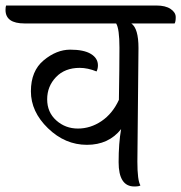

<svg xmlns="http://www.w3.org/2000/svg" viewBox="-64 -671 657 696"><path d="M438 -497 434 -85Q434 -17 445 1Q441 5 423 5Q366 5 366 -83Q366 -152 375 -203Q330 -146 251 -146Q172 -146 110 -206Q48 -266 48 -340Q48 -414 94.5 -452.5Q141 -491 190.5 -491Q240 -491 265.5 -475.5Q291 -460 291 -434Q291 -422 286 -412Q254 -425 225 -425Q171 -425 139 -391.5Q107 -358 107 -311Q107 -264 140 -234.5Q173 -205 218.5 -205Q264 -205 304 -232Q344 -259 367 -309Q369 -429 369 -498Q369 -567 357 -586H25Q-44 -586 -44 -635Q-44 -645 -42 -651H503Q536 -651 554.5 -638.5Q573 -626 573 -609Q573 -592 569 -586H412Q438 -568 438 -497Z"/></svg>

Font: Laila
Style: Regular
Weight: 400
Version: Version 1.301;PS 1.0;hotconv 1.0.78;makeotf.lib2.5.61930; tt